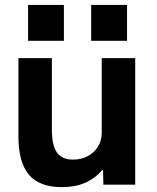

<svg xmlns="http://www.w3.org/2000/svg" viewBox="-20 -759 645 789"><path d="M233.8 10Q142 10 98.8 -41Q55.7 -91.9 55.7 -200V-520H193.2V-226.8Q193.2 -162.4 213.7 -132.7Q234.2 -103.1 280.2 -103.1Q314.9 -103.1 341.4 -117.7Q367.8 -132.2 383 -157.1Q398.1 -181.9 398.1 -213.6V-520H535.6V0H404.8L403.4 -61.1H401.3Q369.7 -25 328.9 -7.5Q288.1 10 233.8 10ZM354.7 -591.4V-738.6H502V-591.4ZM95.4 -591.4V-738.6H242.6V-591.4Z"/></svg>

Font: M PLUS 1 Thin
Style: Regular
Weight: 100
Designer: Coji Morishita
Foundry: UNDERFOREST DESIGN
Version: Version 1.001